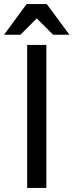

<svg xmlns="http://www.w3.org/2000/svg" viewBox="-23 -920 360 940"><path d="M110 0V-700H204V0ZM-3 -750 107 -900H206L317 -750H237L157 -830L77 -750Z"/></svg>

Font: Golos Text
Style: Regular
Weight: 400
Designer: A.Korolkova, Vitaly Kuzmin
Foundry: ParaType Ltd
Version: Version 2.004